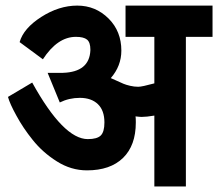

<svg xmlns="http://www.w3.org/2000/svg" viewBox="-20 -653 787 693"><path d="M379.9 -371.1Q387.2 -368.2 401.9 -361.3Q416.5 -354.5 425.8 -350.6Q435.1 -346.7 449.7 -343.3Q464.4 -339.8 479 -339.8Q492.2 -339.8 537.1 -352.1V-520H433.1V-632.8H747.1V-520H650.9V20H537.1V-235.8Q508.8 -231 491.2 -231Q484.9 -231 469.2 -232.9Q470.2 -228 470.2 -210.9Q470.2 -127.9 424.1 -83Q377.9 -38.1 293.9 -38.1Q236.3 -38.1 185.1 -70.6Q133.8 -103 98.1 -147.9Q63 -191.4 39.1 -235.8Q15.6 -278.3 8.8 -303.2L96.2 -355Q209 -150.9 296.9 -150.9Q330.6 -150.9 343.8 -164.1Q356.9 -177.2 356.9 -210.9Q356.9 -254.4 333.3 -277.1Q309.6 -299.8 268.1 -299.8Q229.5 -299.8 195.8 -283.2L151.9 -390.1H207Q302.7 -393.1 306.2 -471.2V-474.1Q306.2 -500 294.2 -510Q282.2 -520 253.9 -520Q187.5 -520 134.8 -439L50.8 -501Q64.9 -550.8 128.9 -591.8Q192.9 -632.8 258.8 -632.8Q325.2 -632.8 372.1 -585.9Q418 -540 418 -470.2Q418 -415 379.9 -371.1Z"/></svg>

Font: Miedinger*
Style: Bold
Weight: 700
Version: Version 001.000